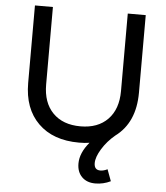

<svg xmlns="http://www.w3.org/2000/svg" viewBox="-60 -753 882 1022"><g transform="rotate(5 381.0 -242.0)"><path d="M581 -700H677V-286Q677 -125 571 -47Q529 -12 502 32Q475 76 475 108Q475 145 508 145Q526 145 546 135L569 197Q530 216 487 216Q442 216 415.5 189.5Q389 163 389 118Q389 61 438 3Q414 7 382 7Q243 7 164 -71Q85 -149 85 -286V-700H181V-286Q181 -189 234.5 -134.5Q288 -80 382 -80Q475 -80 528 -134.5Q581 -189 581 -286Z"/></g></svg>

Font: Montserrat arm
Style: Regular
Weight: 400
Designer: Julieta Ulanovsky
Foundry: Julieta Ulanovsky
Version: Version 6.000;PS 006.000;hotconv 1.0.88;makeotf.lib2.5.64775